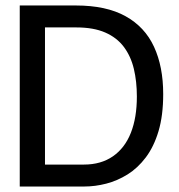

<svg xmlns="http://www.w3.org/2000/svg" viewBox="-20 -680 651 700"><path d="M99 0V-80H286Q348 -80 391.5 -110Q435 -140 457 -195.5Q479 -251 479 -328Q479 -383 468 -429Q457 -475 431.5 -509Q406 -543 363.5 -561.5Q321 -580 259 -580H99V-660H257Q367 -660 437.5 -621Q508 -582 541.5 -509.5Q575 -437 575 -337Q575 -259 558 -202Q541 -145 511.5 -106Q482 -67 445 -44Q408 -21 367.5 -10.5Q327 0 287 0ZM52 0V-660H144V0Z"/></svg>

Font: Bricolage Grotesque 96pt
Style: Regular
Weight: 400
Version: Version 1.001;gftools[0.9.33.dev8+g029e19f]